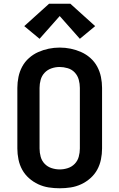

<svg xmlns="http://www.w3.org/2000/svg" viewBox="-20 -1001 640 1029"><path d="M300 8Q270 8 241 3.5Q212 -1 185 -13.5Q158 -26 135.5 -46Q113 -66 99 -91.5Q85 -117 79 -146.5Q73 -176 73 -205V-530Q73 -559 79 -588.5Q85 -618 99 -644Q113 -670 135.5 -690Q158 -710 185 -722Q212 -734 241 -740Q270 -746 300 -746Q330 -746 359 -740Q388 -734 415 -722Q442 -710 464.5 -690Q487 -670 501 -644Q515 -618 521 -588.5Q527 -559 527 -530V-205Q527 -176 521 -146.5Q515 -117 501 -91.5Q487 -66 464.5 -46Q442 -26 415 -13.5Q388 -1 359 3.5Q330 8 300 8ZM300 -93Q322 -93 343.5 -100Q365 -107 380.5 -123Q396 -139 402 -161Q408 -183 408 -205V-530Q408 -552 402 -574Q396 -596 380.5 -612.5Q365 -629 343 -635.5Q321 -642 299 -642Q277 -642 255.5 -634.5Q234 -627 219 -611Q204 -595 198 -573.5Q192 -552 192 -530V-205Q192 -183 198 -161Q204 -139 219.5 -123Q235 -107 256.5 -100Q278 -93 300 -93ZM192 -793 110 -861 243 -981H357L490 -861L408 -793L300 -915Z"/></svg>

Font: Iosevka Custom Extended
Style: Bold
Weight: 700
Width: 7
Monospace: yes
Designer: Belleve Invis
Foundry: Belleve Invis
Version: Version 11.2.4; ttfautohint (v1.8.4)